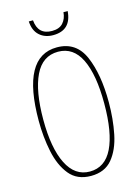

<svg xmlns="http://www.w3.org/2000/svg" viewBox="-134 -976 768 1059"><g transform="rotate(-15 250.0 -446.0)"><path d="M361 -902H337Q334 -865 313 -841.5Q292 -818 250 -818Q170 -818 163 -902H139Q142 -849 172.5 -821.5Q203 -794 250 -794Q353 -794 361 -902ZM450 -358Q450 -517 405.5 -620.5Q361 -724 251 -724Q50 -724 50 -358Q50 -266 67.5 -181.5Q85 -97 128.5 -43.5Q172 10 251 10Q330 10 373 -42Q416 -94 433 -178Q450 -262 450 -358ZM76 -358Q76 -520 119 -609.5Q162 -699 251 -699Q338 -699 381 -610.5Q424 -522 424 -358Q424 -191 381 -103Q338 -15 251 -15Q166 -15 121 -105Q76 -195 76 -358Z"/></g></svg>

Font: Noto Sans Mono UI Condensed Thin
Style: Regular
Weight: 250
Width: 3
Designer: Monotype Design team
Foundry: Monotype Imaging Inc.
Version: 1.000